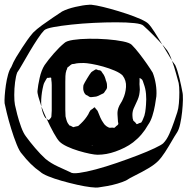

<svg xmlns="http://www.w3.org/2000/svg" viewBox="-25 -759 837 835"><path d="M745 -183Q735 -168 721.5 -144.5Q708 -121 692.5 -97Q677 -73 662 -58Q647 -43 620 -27Q593 -11 565.5 2.5Q538 16 523 26Q508 33 486 39.5Q464 46 441.5 50Q419 54 404 56Q395 58 369.5 55Q344 52 310.5 44.5Q277 37 243.5 27.5Q210 18 184.5 7.5Q159 -3 150 -12Q128 -27 108 -47Q88 -67 71 -89Q60 -100 47.5 -131Q35 -162 23.5 -199.5Q12 -237 4.5 -268Q-3 -299 -5 -310Q-6 -321 -4.5 -342.5Q-3 -364 0.5 -388.5Q4 -413 10 -434.5Q16 -456 24 -467Q33 -490 45.5 -510.5Q58 -531 71 -551Q82 -568 94 -585Q106 -602 119 -617Q134 -632 158 -649.5Q182 -667 206 -683Q230 -699 245 -709Q268 -721 303 -729Q338 -737 360 -738Q369 -740 395 -735Q421 -730 455.5 -720.5Q490 -711 524.5 -699.5Q559 -688 585 -676.5Q611 -665 620 -656Q631 -645 647.5 -619Q664 -593 681 -565Q688 -558 693 -551Q702 -542 709.5 -527.5Q717 -513 723 -495Q732 -482 737 -476Q747 -454 755.5 -418.5Q764 -383 768 -360Q771 -349 770.5 -325Q770 -301 767 -272.5Q764 -244 758.5 -219.5Q753 -195 745 -183ZM752 -398Q748 -412 740.5 -440Q733 -468 723 -495Q714 -509 703.5 -527.5Q693 -546 681 -565Q663 -585 640.5 -607.5Q618 -630 599 -647Q592 -655 559.5 -658.5Q527 -662 480.5 -662Q434 -662 383 -659.5Q332 -657 285.5 -652Q239 -647 207 -641Q175 -635 167 -627Q156 -616 139 -590.5Q122 -565 104.5 -535.5Q87 -506 72.5 -480.5Q58 -455 50 -444Q44 -429 40.5 -401.5Q37 -374 37 -346Q37 -318 40 -303Q43 -288 50 -261Q57 -234 67 -206.5Q77 -179 89 -164Q105 -142 128 -115Q151 -88 173 -68Q196 -49 227.5 -34.5Q259 -20 281 -10Q289 -3 319 -7Q349 -11 392 -22.5Q435 -34 483 -50.5Q531 -67 574 -83.5Q617 -100 647.5 -114.5Q678 -129 685 -136Q700 -151 711.5 -177Q723 -203 732 -229.5Q741 -256 746 -271Q751 -286 753 -309.5Q755 -333 755 -357.5Q755 -382 752 -398ZM655 -340Q653 -325 649 -301.5Q645 -278 637.5 -254.5Q630 -231 619 -216Q594 -171 554 -140Q537 -127 517 -117Q497 -107 477 -100Q438 -86 399 -86Q388 -86 365.5 -90.5Q343 -95 316.5 -103Q290 -111 267.5 -121.5Q245 -132 234 -143Q224 -153 208.5 -181Q193 -209 178 -242Q175 -244 172.5 -246.5Q170 -249 168 -253Q158 -273 155 -296Q147 -320 142 -338Q137 -356 138 -364Q140 -387 147.5 -420.5Q155 -454 169 -476Q185 -499 209 -526.5Q233 -554 255 -572Q264 -581 293.5 -585.5Q323 -590 362.5 -590.5Q402 -591 441 -588Q480 -585 509.5 -579Q539 -573 548 -564Q563 -549 580.5 -526.5Q598 -504 614 -481Q630 -458 639 -443Q648 -421 652.5 -393Q657 -365 655 -340ZM375 -565Q378 -565 378 -565Q378 -565 375 -565ZM488 -230Q487 -245 486 -260.5Q485 -276 490 -290Q494 -301 500 -310Q506 -319 510 -329Q521 -352 523 -380.5Q525 -409 508 -431Q497 -442 473.5 -452Q450 -462 423.5 -469.5Q397 -477 373.5 -481Q350 -485 339 -485Q329 -485 318.5 -484.5Q308 -484 297 -481Q289 -481 286 -479Q284 -478 281.5 -476Q279 -474 277 -472Q271 -468 268 -465Q267 -463 266.5 -459.5Q266 -456 264 -454Q260 -442 259.5 -428.5Q259 -415 259 -402V-309Q259 -295 259 -281Q259 -267 260 -253Q262 -245 264 -237.5Q266 -230 270 -223Q272 -221 273.5 -218.5Q275 -216 276 -214Q278 -213 280.5 -212.5Q283 -212 284 -211Q286 -210 289.5 -208Q293 -206 295 -206Q297 -206 301 -208Q304 -209 308 -209.5Q312 -210 315 -211Q318 -213 321 -216.5Q324 -220 327 -222Q346 -240 359 -262Q361 -267 363.5 -271.5Q366 -276 369 -280L378 -286Q379 -287 382.5 -290Q386 -293 387 -292Q388 -292 390 -288Q393 -284 396.5 -280.5Q400 -277 401 -273Q406 -260 411.5 -247.5Q417 -235 425 -224Q426 -223 427.5 -220.5Q429 -218 431 -216Q439 -208 449 -204Q452 -203 456 -203.5Q460 -204 463 -204Q465 -204 468 -203.5Q471 -203 472 -203Q474 -204 477 -207Q480 -210 481 -211Q486 -214 488 -217Q490 -219 489.5 -222.5Q489 -226 488 -230ZM337 -371Q337 -376 337 -380.5Q337 -385 338 -389Q339 -392 341 -395Q343 -398 344 -401Q349 -410 354 -418Q359 -426 364 -434Q366 -436 368 -439.5Q370 -443 372 -445Q374 -447 377.5 -449Q381 -451 384 -453Q386 -454 388 -455.5Q390 -457 391 -457Q393 -458 396.5 -456.5Q400 -455 402 -454Q408 -454 412 -452Q415 -451 417 -447Q419 -443 421 -441Q427 -434 430.5 -425Q434 -416 436 -407Q438 -404 438.5 -400.5Q439 -397 440 -394Q440 -390 440.5 -383.5Q441 -377 439 -373Q438 -371 436.5 -368.5Q435 -366 433 -364Q432 -363 430.5 -360Q429 -357 427 -355Q424 -352 418 -350Q411 -346 402 -342Q393 -338 385 -338Q381 -338 376 -337Q371 -336 366 -337L359 -341Q357 -343 353 -344.5Q349 -346 347 -348Q339 -356 337 -371ZM200 -296V-389Q200 -395 199.5 -401Q199 -407 198 -413Q198 -414 198 -417Q198 -420 197 -421Q196 -422 193 -421.5Q190 -421 189 -421Q188 -420 185 -420.5Q182 -421 180 -420Q179 -419 178.5 -418Q178 -417 177 -416Q175 -412 173 -409Q171 -406 169 -402Q165 -395 163.5 -387.5Q162 -380 160 -372Q154 -342 154 -312Q154 -304 155 -296Q165 -270 178 -242L181 -240Q183 -239 184 -238Q185 -237 186 -237Q188 -237 190.5 -240Q193 -243 194 -244Q198 -248 198.5 -252Q199 -256 199 -261Q200 -269 200 -277.5Q200 -286 200 -296ZM610 -304Q612 -327 610 -350.5Q608 -374 600 -395Q598 -401 596 -407Q594 -413 589 -416Q588 -417 585 -418.5Q582 -420 582 -420Q582 -420 582 -417V-405Q581 -393 582.5 -381Q584 -369 582 -357Q581 -346 577.5 -335.5Q574 -325 569 -315Q562 -301 556 -286.5Q550 -272 551 -255Q551 -244 555 -234L563 -227Q564 -226 566.5 -222.5Q569 -219 570 -219Q572 -219 576 -221Q578 -223 582.5 -224Q587 -225 589 -226Q591 -228 593.5 -233Q596 -238 597 -241Q604 -255 606.5 -271.5Q609 -288 610 -304ZM378 -127Q377 -126 375.5 -126Q374 -126 374 -124Q374 -125 376 -125Z"/></svg>

Font: Rubik Vinyl
Style: Regular
Weight: 400
Designer: Hubert and Fischer, NaN
Foundry: Hubert and Fischer, NaN
Version: Version 2.200